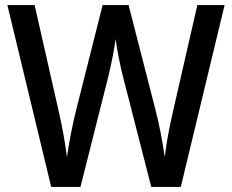

<svg xmlns="http://www.w3.org/2000/svg" viewBox="-20 -734 911 754"><path d="M862 -714H755L659 -295C646 -238 633 -172 627 -117C619 -175 605 -248 590 -305L485 -714H383L280 -306C266 -250 251 -176 243 -117C237 -166 225 -234 211 -295L116 -714H9L181 0H296L405 -432C418 -483 430 -550 434 -581C439 -541 452 -476 463 -433L574 0H690Z"/></svg>

Font: Noto Sans Myanmar UI SemiCondensed Medium
Style: Regular
Weight: 500
Width: 4
Designer: Monotype Design Team
Foundry: Monotype Imaging Inc.
Version: Version 2.103